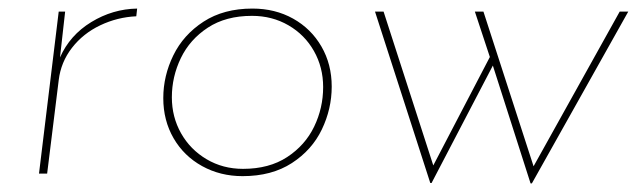

<svg xmlns="http://www.w3.org/2000/svg" viewBox="-20 -405 1497 448"><path d="M120 -271Q143 -323 193 -353.5Q243 -384 300 -385L298 -367Q254 -365 214 -346Q174 -327 148 -293.5Q122 -260 117 -218L90 0H71L117 -378H132Z M546 6Q494 6 451.5 -17.5Q409 -41 385 -82.5Q361 -124 361 -176Q361 -228 384.5 -276Q408 -324 455 -354.5Q502 -385 569 -385Q622 -385 664 -361.5Q706 -338 730 -296.5Q754 -255 754 -203Q754 -151 731 -103Q708 -55 661 -24.5Q614 6 546 6ZM547 -11Q608 -11 650 -38.5Q692 -66 713 -109.5Q734 -153 734 -202Q734 -248 712.5 -286Q691 -324 653 -346Q615 -368 568 -368Q507 -368 465 -340.5Q423 -313 402 -269.5Q381 -226 381 -178Q381 -132 402.5 -94Q424 -56 462 -33.5Q500 -11 547 -11Z M1446 -378 1221 23H1218L1130 -252L987 22H984L855 -378H875L991 -19L1123 -272L1088 -378H1108L1225 -17L1426 -378Z"/></svg>

Font: Josefin Sans Thin
Style: Italic
Weight: 200
Italic angle: -7°
Designer: Santiago Orozco
Foundry: Typemade
Version: Version 2.000